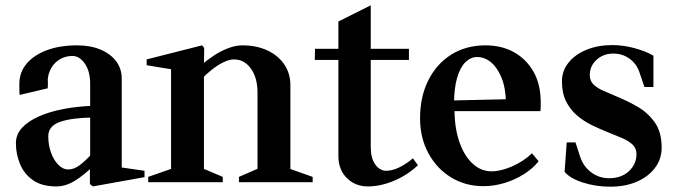

<svg xmlns="http://www.w3.org/2000/svg" viewBox="-20 -687 2555 724"><path d="M192 16Q138 16 104.5 -7.5Q71 -31 55.5 -68.5Q40 -106 40 -147Q40 -180 63 -205Q86 -230 126.5 -248Q167 -266 219.5 -276Q272 -286 330 -288L320 -276V-371Q320 -418 300 -447Q280 -476 253 -476Q228 -476 207.5 -464.5Q187 -453 174.5 -432.5Q162 -412 160 -387Q161 -376 160.5 -368Q160 -360 160 -354L54 -329Q53 -338 53 -349Q53 -360 53 -371Q53 -414 80 -446.5Q107 -479 156 -497.5Q205 -516 271 -516Q321 -516 359 -500Q397 -484 418 -456Q439 -428 439 -391V-44L428 -57L525 -43V-19L330 16L319 7V-62L326 -56Q297 -27 262.5 -5.5Q228 16 192 16ZM238 -48Q259 -48 281 -64.5Q303 -81 327 -108L320 -89V-259L333 -244Q251 -243 206.5 -227.5Q162 -212 162 -173Q162 -141 172 -112.5Q182 -84 199.5 -66Q217 -48 238 -48Z M539 0V-20L639 -55L625 -36V-440L643 -423L533 -441V-463L742 -516L750 -506L749 -435L738 -441Q760 -460 786.5 -477.5Q813 -495 841 -505.5Q869 -516 893 -516Q947 -516 988 -497Q1029 -478 1052 -444Q1075 -410 1075 -366V-35L1063 -54L1159 -20V0H881V-20L966 -57L951 -34V-338Q951 -394 926 -428.5Q901 -463 862 -463Q844 -463 822 -452Q800 -441 778.5 -424Q757 -407 739 -388L749 -415V-34L735 -56L820 -20V0Z M1367 16Q1320 16 1288 -15.5Q1256 -47 1256 -99V-472L1268 -461H1167L1168 -503H1268L1256 -492V-606L1378 -667V-492L1367 -503H1522V-461H1367L1378 -472V-134Q1378 -100 1387.5 -80Q1397 -60 1410 -51.5Q1423 -43 1434 -43Q1459 -43 1485 -55.5Q1511 -68 1537 -90L1556 -64Q1517 -27 1466 -5.5Q1415 16 1367 16Z M1803 15Q1735 15 1681 -18Q1627 -51 1595.5 -109Q1564 -167 1564 -241Q1564 -322 1595 -384Q1626 -446 1681.5 -481Q1737 -516 1811 -516Q1871 -516 1917.5 -490.5Q1964 -465 1991.5 -417Q2019 -369 2019 -300Q2019 -293 2019 -284.5Q2019 -276 2018 -268H1678L1694 -281Q1693 -211 1710.5 -157Q1728 -103 1760 -72Q1792 -41 1833 -41Q1869 -41 1912 -60Q1955 -79 1986 -109L2011 -79Q1990 -52 1956 -30.5Q1922 -9 1882.5 3Q1843 15 1803 15ZM1692 -293 1677 -308 1899 -313 1888 -297Q1887 -356 1871 -394.5Q1855 -433 1831 -452.5Q1807 -472 1779 -472Q1755 -472 1735 -452.5Q1715 -433 1703.5 -393Q1692 -353 1692 -293Z M2281 17Q2227 17 2178.5 1.5Q2130 -14 2109 -39L2117 -150H2150L2168 -95Q2180 -59 2209.5 -37Q2239 -15 2277 -15Q2323 -15 2351.5 -41.5Q2380 -68 2380 -106Q2380 -128 2365 -142Q2350 -156 2325.5 -166.5Q2301 -177 2273 -188Q2243 -200 2212 -215Q2181 -230 2155.5 -252Q2130 -274 2114.5 -305Q2099 -336 2099 -380Q2099 -420 2124 -451Q2149 -482 2192 -499.5Q2235 -517 2289 -517Q2330 -517 2372.5 -505.5Q2415 -494 2444 -477V-359H2410L2391 -415Q2380 -447 2353.5 -466Q2327 -485 2293 -485Q2255 -485 2229.5 -461.5Q2204 -438 2204 -404Q2204 -382 2218.5 -368Q2233 -354 2257 -344Q2281 -334 2308 -322Q2347 -306 2385 -284Q2423 -262 2449 -225.5Q2475 -189 2475 -130Q2475 -87 2449.5 -53.5Q2424 -20 2380.5 -1.5Q2337 17 2281 17Z"/></svg>

Font: Wittgenstein SemiBold
Style: Regular
Weight: 600
Designer: Jörg Drees
Foundry: Jörg Drees
Version: Version 1.500